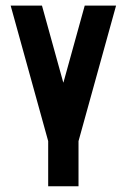

<svg xmlns="http://www.w3.org/2000/svg" viewBox="-20 -502 451 683"><path d="M17.9 -482.1H129.3L205 -208.6H205.7L281.4 -482.1H392.9L259.3 0V160.7H151.4V0Z"/></svg>

Font: Aire Exterior
Style: Regular
Weight: 400
Width: 4
Designer: Jayvee Enaguas (HarvettFox96)
Version: 20190503.02